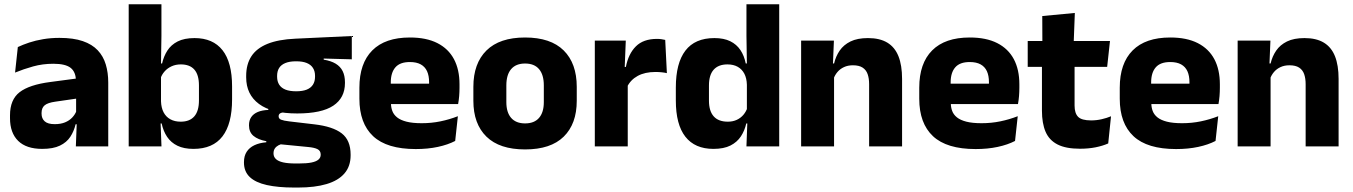

<svg xmlns="http://www.w3.org/2000/svg" viewBox="-20 -680 6286 892"><path d="M482.9 0H332.4L337.1 -123L333.6 -130.7V-284L332.7 -303.9Q332.7 -345.1 308.5 -364.5Q284.3 -383.8 227.8 -383.8Q178.3 -383.8 133.8 -371.4Q89.3 -359 50 -342.8L62.8 -461.4Q86.3 -472.5 115.7 -482.3Q145.2 -492.1 180.6 -498Q215.9 -504 256.4 -504Q321 -504 364.6 -489Q408.1 -474 434 -446.4Q460 -418.8 471.4 -380.6Q482.9 -342.5 482.9 -296.4ZM176 11.7Q102.4 11.7 64.5 -25.4Q26.5 -62.6 26.5 -131V-144.3Q26.5 -217.1 71.1 -251.7Q115.8 -286.3 213.3 -299L345.3 -316.5L354.3 -224.6L237.3 -207.7Q201.8 -202.8 187.5 -190.8Q173.1 -178.8 173.1 -155.4V-151.8Q173.1 -129.5 187.6 -116.4Q202.1 -103.2 234.1 -103.2Q262 -103.2 282.1 -111.5Q302.3 -119.8 315.4 -133.8Q328.6 -147.7 335.1 -164.4L356.6 -102.7H331.3Q323.6 -70.3 306.7 -44.5Q289.8 -18.6 258.4 -3.5Q227.1 11.7 176 11.7Z M878.7 11.7Q834.5 11.7 804.4 -2.9Q774.3 -17.5 756.4 -44.2Q738.6 -70.8 731 -106.4H691.5L728 -209.4Q729 -179.2 740.1 -158Q751.2 -136.9 771.5 -125.8Q791.8 -114.7 819.6 -114.7Q861.3 -114.7 882.8 -139.5Q904.3 -164.2 904.3 -213.5V-283.1Q904.3 -332.2 883.1 -356.5Q861.9 -380.8 820 -380.8Q796.3 -380.8 777.1 -372Q757.9 -363.2 744.7 -348.2Q731.4 -333.3 725.5 -314.5L690.8 -385H733Q740.5 -418.1 757.5 -444.9Q774.6 -471.7 805.3 -487.4Q836.1 -503.1 883.7 -503.1Q969.5 -503.1 1013.8 -446.7Q1058.2 -390.3 1058.2 -278.2V-218.1Q1058.2 -104.7 1013.6 -46.5Q969 11.7 878.7 11.7ZM730.2 0H577.9V-660.3H730V-513.7L727.5 -356.1L728 -342.6V-154.2L725.5 -124.3Z M1360.8 -152.9Q1242.4 -152.9 1183.1 -197.1Q1123.7 -241.2 1123.7 -320.6V-327.2Q1123.7 -381.2 1147.8 -418.4Q1171.9 -455.6 1222.5 -476.2Q1273.1 -496.7 1352 -500.3L1614.4 -512.6V-404.4L1483.9 -408V-402.8Q1517.5 -397.4 1539.3 -384.3Q1561.2 -371.1 1571.9 -349.7Q1582.6 -328.3 1582.6 -297.7V-294Q1582.6 -225.3 1528.4 -189.1Q1474.2 -152.9 1360.8 -152.9ZM1353.3 79.5H1368.6Q1404.4 79.5 1426.6 75.1Q1448.8 70.6 1459.3 61.6Q1469.9 52.6 1469.9 39.2V38Q1469.9 20.5 1455.2 13Q1440.5 5.5 1411 2.9L1265.8 -11.3L1299.3 -13.4Q1284.7 -10.8 1273.8 -5Q1262.9 0.8 1256.8 9.9Q1250.7 19 1250.7 31.9V32.9Q1250.7 48.2 1261.6 58.7Q1272.5 69.2 1295.3 74.4Q1318 79.5 1353.3 79.5ZM1365.2 191.3H1345.9Q1271.8 191.3 1219.7 179.7Q1167.6 168.1 1140.5 142.6Q1113.4 117 1113.4 75.2V73.2Q1113.4 44.7 1126 25.2Q1138.6 5.7 1162 -5.4Q1185.5 -16.4 1217.2 -19V-24Q1178.6 -31.2 1157.7 -48.6Q1136.8 -66 1136.8 -97.4V-98.2Q1136.8 -120.7 1147.2 -136Q1157.6 -151.3 1177.7 -159.8Q1197.7 -168.2 1226.5 -169.3V-186.2L1339.6 -157.7L1306.3 -158.2Q1289 -158 1281.7 -153.5Q1274.5 -148.9 1274.5 -140.1V-139.6Q1274.5 -128.4 1286.2 -123.8Q1297.9 -119.1 1324.3 -116L1440.9 -102.3Q1526.1 -92.4 1567.5 -60.5Q1608.9 -28.6 1608.9 38.3V41.5Q1608.9 92.7 1580.2 125.8Q1551.6 159 1497.2 175.1Q1442.8 191.3 1365.2 191.3ZM1355.8 -255.9Q1385.6 -255.9 1404.9 -263.6Q1424.2 -271.4 1433.9 -286.6Q1443.6 -301.8 1443.6 -323.5V-327.8Q1443.6 -349.4 1433.9 -364.4Q1424.3 -379.5 1405.2 -387.3Q1386 -395.2 1356.2 -395.2H1355.5Q1325.1 -395.2 1305.6 -387.1Q1286 -379 1276.7 -364.1Q1267.4 -349.1 1267.4 -327.7V-323.5Q1267.4 -301.8 1277.1 -286.6Q1286.8 -271.4 1306.4 -263.6Q1326 -255.9 1355.8 -255.9Z M1911.5 12.5Q1777.4 12.5 1713.6 -47.2Q1649.7 -107 1649.7 -221.4V-272.5Q1649.7 -385.7 1709.6 -445.8Q1769.4 -505.8 1884.2 -505.8Q1961 -505.8 2012.1 -479.7Q2063.3 -453.6 2089.1 -405.1Q2114.8 -356.5 2114.8 -288.5V-272.1Q2114.8 -253 2113.2 -233.3Q2111.5 -213.5 2108.3 -196.4H1970.6Q1972.3 -225.6 1972.9 -251.4Q1973.5 -277.2 1973.5 -297.9Q1973.5 -328.3 1964 -349.2Q1954.4 -370 1934.7 -380.9Q1915 -391.8 1884.2 -391.8Q1838.2 -391.8 1816.9 -367.1Q1795.5 -342.4 1795.5 -296.9V-252L1796.4 -235.3V-200.5Q1796.4 -181.3 1802.7 -164.4Q1809 -147.5 1824.8 -134.7Q1840.7 -121.9 1868.4 -114.8Q1896.2 -107.6 1939.1 -107.6Q1984.4 -107.6 2026.5 -116.3Q2068.6 -125 2107.2 -140.1L2094.7 -25.2Q2060.7 -7.5 2014.1 2.5Q1967.6 12.5 1911.5 12.5ZM2077.5 -196.4H1730.7V-291.2H2077.5Z M2419.4 14.2Q2300.7 14.2 2239.9 -45.2Q2179.2 -104.6 2179.2 -211.9V-276.5Q2179.2 -385.4 2240.1 -445.6Q2301 -505.8 2419.4 -505.8Q2538.2 -505.8 2598.9 -445.6Q2659.5 -385.4 2659.5 -276.5V-211.9Q2659.5 -104.6 2599 -45.2Q2538.6 14.2 2419.4 14.2ZM2419.4 -106.7Q2462.2 -106.7 2484.3 -132.3Q2506.5 -157.9 2506.5 -205.5V-283.2Q2506.5 -332.8 2484.3 -358.9Q2462.2 -384.9 2419.4 -384.9Q2377 -384.9 2354.7 -358.9Q2332.4 -332.8 2332.4 -283.2V-205.5Q2332.4 -157.9 2354.7 -132.3Q2377 -106.7 2419.4 -106.7Z M2893.4 -276 2851.5 -368.9H2887.7Q2899.4 -430 2934.2 -464.6Q2968.9 -499.3 3032.3 -499.3Q3043.4 -499.3 3052.7 -497.9Q3062.1 -496.5 3070.5 -494.6L3078.2 -340.2Q3067.6 -342.8 3053.5 -344.2Q3039.4 -345.6 3025 -345.6Q2976 -345.6 2942.6 -327.3Q2909.2 -309 2893.4 -276ZM2896.4 0H2743.4V-491.4H2887.3L2881 -334.7L2896.4 -332.5Z M3294.3 11.7Q3208.5 11.7 3164.1 -44.9Q3119.8 -101.4 3119.8 -213.2V-273.3Q3119.8 -386.8 3164.3 -444.9Q3208.8 -503.1 3299 -503.1Q3342.8 -503.1 3372.5 -488.5Q3402.2 -473.9 3419.8 -447.5Q3437.5 -421.1 3444.6 -385H3486.2L3449.9 -286.2Q3449.1 -316.4 3438.2 -337.4Q3427.2 -358.4 3407.4 -369.6Q3387.6 -380.8 3359.5 -380.8Q3317.7 -380.8 3295.7 -356.3Q3273.7 -331.8 3273.7 -283.1V-212.6Q3273.7 -164.1 3295.8 -139.4Q3317.8 -114.7 3361.3 -114.7Q3384.6 -114.7 3402.9 -123.2Q3421.1 -131.7 3433.7 -146.5Q3446.3 -161.4 3452.5 -180.3L3489.8 -106.4H3447Q3439.7 -73.5 3422.2 -46.6Q3404.6 -19.7 3373.7 -4Q3342.7 11.7 3294.3 11.7ZM3600.1 0H3447.8L3452.5 -124.3L3449.9 -150.7V-349.5L3450.1 -371L3447.9 -513.7V-660.3H3600.1Z M4170.9 0H4017.8V-288.8Q4017.8 -315.9 4010.9 -335.6Q4003.9 -355.4 3987.4 -366Q3970.9 -376.7 3942.5 -376.7Q3918.9 -376.7 3900.9 -368.2Q3882.9 -359.8 3870.8 -345.6Q3858.7 -331.4 3852.4 -313.5L3828.8 -385H3855Q3862.8 -418.5 3881.1 -445.1Q3899.4 -471.7 3931.3 -487.4Q3963.3 -503.1 4012.4 -503.1Q4067.4 -503.1 4102.4 -481.9Q4137.4 -460.7 4154.1 -418.7Q4170.9 -376.6 4170.9 -313.3ZM3854.9 0H3701.9V-491.4H3854.2L3849.1 -368.6L3854.9 -354.2Z M4512.5 12.5Q4378.4 12.5 4314.6 -47.2Q4250.7 -107 4250.7 -221.4V-272.5Q4250.7 -385.7 4310.6 -445.8Q4370.4 -505.8 4485.2 -505.8Q4562 -505.8 4613.1 -479.7Q4664.3 -453.6 4690.1 -405.1Q4715.8 -356.5 4715.8 -288.5V-272.1Q4715.8 -253 4714.2 -233.3Q4712.5 -213.5 4709.3 -196.4H4571.6Q4573.3 -225.6 4573.9 -251.4Q4574.5 -277.2 4574.5 -297.9Q4574.5 -328.3 4565 -349.2Q4555.4 -370 4535.7 -380.9Q4516 -391.8 4485.2 -391.8Q4439.2 -391.8 4417.9 -367.1Q4396.5 -342.4 4396.5 -296.9V-252L4397.4 -235.3V-200.5Q4397.4 -181.3 4403.7 -164.4Q4410 -147.5 4425.8 -134.7Q4441.7 -121.9 4469.4 -114.8Q4497.2 -107.6 4540.1 -107.6Q4585.4 -107.6 4627.5 -116.3Q4669.6 -125 4708.2 -140.1L4695.7 -25.2Q4661.7 -7.5 4615.1 2.5Q4568.6 12.5 4512.5 12.5ZM4678.5 -196.4H4331.7V-291.2H4678.5Z M4997.5 11Q4932 11 4893.2 -8.8Q4854.4 -28.6 4837.5 -68Q4820.7 -107.4 4820.7 -165.5V-440.1H4972.3V-189.9Q4972.3 -153.9 4988.7 -137.3Q5005 -120.6 5049.3 -120.6Q5074.1 -120.6 5098 -126.1Q5121.9 -131.6 5141.6 -139.8L5128.6 -13.6Q5103.2 -2.3 5069.9 4.4Q5036.7 11 4997.5 11ZM5123.7 -369.5H4754.6V-489.6H5136.8ZM4968.1 -478.7H4822.7L4822.2 -605.5L4973.5 -619.8Z M5444 12.5Q5309.9 12.5 5246.1 -47.2Q5182.2 -107 5182.2 -221.4V-272.5Q5182.2 -385.7 5242.1 -445.8Q5301.9 -505.8 5416.7 -505.8Q5493.5 -505.8 5544.6 -479.7Q5595.8 -453.6 5621.6 -405.1Q5647.3 -356.5 5647.3 -288.5V-272.1Q5647.3 -253 5645.7 -233.3Q5644 -213.5 5640.8 -196.4H5503.1Q5504.8 -225.6 5505.4 -251.4Q5506 -277.2 5506 -297.9Q5506 -328.3 5496.5 -349.2Q5486.9 -370 5467.2 -380.9Q5447.5 -391.8 5416.7 -391.8Q5370.7 -391.8 5349.4 -367.1Q5328 -342.4 5328 -296.9V-252L5328.9 -235.3V-200.5Q5328.9 -181.3 5335.2 -164.4Q5341.5 -147.5 5357.3 -134.7Q5373.2 -121.9 5400.9 -114.8Q5428.7 -107.6 5471.6 -107.6Q5516.9 -107.6 5559 -116.3Q5601.1 -125 5639.7 -140.1L5627.2 -25.2Q5593.2 -7.5 5546.6 2.5Q5500.1 12.5 5444 12.5ZM5610 -196.4H5263.2V-291.2H5610Z M6198.9 0H6045.8V-288.8Q6045.8 -315.9 6038.9 -335.6Q6031.9 -355.4 6015.4 -366Q5998.9 -376.7 5970.5 -376.7Q5946.9 -376.7 5928.9 -368.2Q5910.9 -359.8 5898.8 -345.6Q5886.7 -331.4 5880.4 -313.5L5856.8 -385H5883Q5890.8 -418.5 5909.1 -445.1Q5927.4 -471.7 5959.3 -487.4Q5991.3 -503.1 6040.4 -503.1Q6095.4 -503.1 6130.4 -481.9Q6165.4 -460.7 6182.1 -418.7Q6198.9 -376.6 6198.9 -313.3ZM5882.9 0H5729.9V-491.4H5882.2L5877.1 -368.6L5882.9 -354.2Z"/></svg>

Font: Anek Malayalam Medium
Style: Regular
Weight: 500
Designer: Maithili Shingre (Malayalam) & Yesha Goshar (Latin)
Foundry: Ek Type
Version: Version 1.003